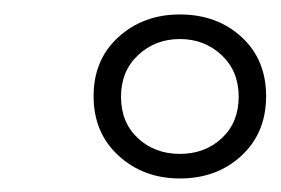

<svg xmlns="http://www.w3.org/2000/svg" viewBox="-20 -668 396 271"><path d="M233.9 -416.1Q182.3 -416.1 147.2 -448.4Q112.1 -480.6 112.1 -532.3Q112.1 -583.9 147.2 -615.7Q182.3 -647.6 233.9 -647.6Q286.3 -647.6 321 -615.7Q355.6 -583.9 355.6 -532.3Q355.6 -480.6 321 -448.4Q286.3 -416.1 233.9 -416.1ZM233.9 -450.8Q269.4 -450.8 293.1 -473Q316.9 -495.2 316.9 -531.5Q316.9 -567.7 292.7 -590.3Q268.5 -612.9 233.9 -612.9Q199.2 -612.9 175 -590.3Q150.8 -567.7 150.8 -531.5Q150.8 -495.2 174.6 -473Q198.4 -450.8 233.9 -450.8Z"/></svg>

Font: Playfair 9pt
Style: Bold Italic
Weight: 700
Italic angle: -15.6°
Designer: Claus Eggers Sørensen
Foundry: Claus Eggers Sørensen
Version: Version 2.203